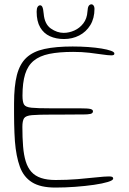

<svg xmlns="http://www.w3.org/2000/svg" viewBox="-20 -831 598 888"><path d="M236 36.5Q167 36.5 128 12Q89 -12.5 71.8 -60.2Q54.5 -108 49 -177.5Q47.5 -196.5 46.8 -216.8Q46 -237 45.5 -258.8Q45 -280.5 45 -304Q45 -327.5 45 -352.5Q45 -432.5 58.2 -484Q71.5 -535.5 102.2 -564.2Q133 -593 185.5 -604.5Q238 -616 316 -616Q353 -616 387.8 -613.5Q422.5 -611 449.8 -606.5Q477 -602 493 -596.2Q509 -590.5 509 -583.5Q509 -578.5 505.5 -576.8Q502 -575 495 -575Q480 -575 453.8 -579Q427.5 -583 393 -587Q358.5 -591 318.5 -591Q253 -591 208 -581.8Q163 -572.5 135.8 -550Q108.5 -527.5 96.2 -488Q84 -448.5 84 -388.5Q84 -360 91 -347.8Q98 -335.5 125.8 -332.8Q153.5 -330 216 -330Q225.5 -330 244.2 -330Q263 -330 284.2 -330Q305.5 -330 323.2 -330Q341 -330 348.5 -330Q386.5 -330 398.2 -327Q410 -324 410 -316.5Q410 -307 398.5 -304.2Q387 -301.5 362.5 -301.5Q350.5 -301.5 332.8 -301.5Q315 -301.5 294.8 -301.2Q274.5 -301 255.2 -301Q236 -301 221.5 -301Q157.5 -301 128.2 -298.5Q99 -296 91.2 -284Q83.5 -272 83.5 -244Q83.5 -193.5 86.8 -153.8Q90 -114 99 -84.8Q108 -55.5 125.2 -36.2Q142.5 -17 170 -7.8Q197.5 1.5 237.5 1.5Q290 1.5 339 -2.5Q388 -6.5 426.2 -10.8Q464.5 -15 484 -15Q495 -15 499.2 -12.8Q503.5 -10.5 503.5 -5Q503.5 3 479 10.5Q454.5 18 414.8 23.8Q375 29.5 328 33Q281 36.5 236 36.5ZM276 -650.5Q239.5 -650.5 210.8 -663.5Q182 -676.5 165.8 -704.5Q149.5 -732.5 149.5 -777Q149.5 -792.5 154.2 -799.5Q159 -806.5 165.5 -806.5Q172.5 -806.5 176.2 -798.2Q180 -790 182 -768Q186 -719.5 215 -699.2Q244 -679 274.5 -679Q299.5 -679 324 -690Q348.5 -701 365.5 -723Q382.5 -745 384.5 -778Q385.5 -797 390.5 -804Q395.5 -811 403 -811Q408.5 -811 412.8 -805.5Q417 -800 417 -790.5Q417 -746.5 397.8 -715Q378.5 -683.5 346.5 -667Q314.5 -650.5 276 -650.5Z"/></svg>

Font: Gluten Thin Thin
Style: Regular
Weight: 250
Version: Version 1.300